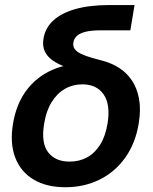

<svg xmlns="http://www.w3.org/2000/svg" viewBox="-20 -748 622 779"><path d="M245.1 11.7Q168.9 11.7 116.7 -19.3Q64.5 -50.3 42 -108.2Q19.5 -166 32.7 -246.1Q46.4 -327.1 87.4 -381.6Q128.4 -436 190.4 -463.6Q252.4 -491.2 328.1 -491.2L322.3 -456.5Q281.2 -464.4 248.3 -475.8Q215.3 -487.3 193.1 -503.2Q170.9 -519 161.1 -541Q151.4 -563 156.7 -592.8Q163.6 -634.3 196 -664.6Q228.5 -694.8 285.9 -711.2Q343.3 -727.5 423.8 -727.5H525.9L508.8 -625H389.6Q352.1 -625 328.4 -619.4Q304.7 -613.8 292.5 -602.8Q280.3 -591.8 277.8 -576.2Q274.9 -560.1 283.4 -548.8Q292 -537.6 309.3 -529.3Q326.7 -521 350.3 -514.2Q374 -507.3 401.9 -500Q435.1 -490.7 464.6 -471.7Q494.1 -452.6 514.9 -422.1Q535.6 -391.6 543.9 -348.4Q552.2 -305.2 543 -248Q529.8 -167 488.3 -108.6Q446.8 -50.3 384 -19.3Q321.3 11.7 245.1 11.7ZM262.2 -92.3Q301.8 -92.3 333.5 -109.6Q365.2 -127 386.7 -161.6Q408.2 -196.3 416.5 -247.6Q428.7 -324.2 400.4 -365Q372.1 -405.8 314 -405.8Q275.4 -405.8 243.4 -387.5Q211.4 -369.1 189.5 -333.7Q167.5 -298.3 159.2 -246.6Q146 -168.9 175 -130.6Q204.1 -92.3 262.2 -92.3Z"/></svg>

Font: Inter 24pt SemiBold
Style: Italic
Weight: 600
Italic angle: -9.3988°
Designer: Rasmus Andersson
Foundry: rsms
Version: Version 4.001;git-66647c0bb